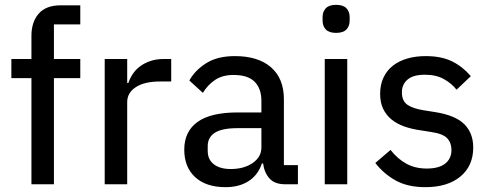

<svg xmlns="http://www.w3.org/2000/svg" viewBox="-20 -762 2028 794"><path d="M110 -439H27V-518H110V-614Q110 -671 140 -705.5Q170 -740 231 -740H312V-661H203V-518H312V-439H203V0H110Z M413 0V-518H506V-419H511Q517 -438 529 -456Q541 -474 559 -487.5Q577 -501 601.5 -509.5Q626 -518 657 -518H688V-425H642Q577 -425 541.5 -401.5Q506 -378 506 -340V0Z M1159 0Q1116 0 1094.5 -24Q1073 -48 1068 -86H1063Q1047 -38 1008 -13Q969 12 913 12Q832 12 787 -29.5Q742 -71 742 -143Q742 -218 796.5 -257.5Q851 -297 963 -297H1061V-344Q1061 -396 1033 -424Q1005 -452 946 -452Q900 -452 869.5 -431.5Q839 -411 819 -378L763 -429Q786 -471 832.5 -500.5Q879 -530 951 -530Q1048 -530 1101 -483.5Q1154 -437 1154 -352V-79H1212V0ZM934 -63Q989 -63 1025 -88Q1061 -113 1061 -152V-232H962Q898 -232 868.5 -213Q839 -194 839 -158V-138Q839 -102 864.5 -82.5Q890 -63 934 -63Z M1370 -626Q1341 -626 1327.5 -640Q1314 -654 1314 -677V-691Q1314 -714 1327.5 -728Q1341 -742 1370 -742Q1399 -742 1412.5 -728Q1426 -714 1426 -691V-677Q1426 -654 1412.5 -640Q1399 -626 1370 -626ZM1323 -518H1416V0H1323Z M1739 12Q1667 12 1617.5 -15Q1568 -42 1532 -88L1595 -142Q1624 -105 1660.5 -85Q1697 -65 1745 -65Q1795 -65 1821 -85.5Q1847 -106 1847 -142Q1847 -171 1829.5 -190Q1812 -209 1764 -216L1720 -223Q1683 -228 1652 -239Q1621 -250 1599 -268Q1577 -286 1564.5 -312Q1552 -338 1552 -374Q1552 -412 1566 -441.5Q1580 -471 1605 -490.5Q1630 -510 1664.5 -520Q1699 -530 1740 -530Q1806 -530 1850 -508Q1894 -486 1927 -447L1868 -391Q1849 -416 1816.5 -434.5Q1784 -453 1737 -453Q1689 -453 1665.5 -433Q1642 -413 1642 -380Q1642 -345 1664.5 -329Q1687 -313 1732 -306L1776 -299Q1862 -286 1899.5 -249Q1937 -212 1937 -152Q1937 -76 1884 -32Q1831 12 1739 12Z"/></svg>

Font: IBM Plex Sans Devanagari Text
Style: Regular
Weight: 450
Designer: Mike Abbink, Paul van der Laan, Pieter van Rosmalen, Erin McLaughlin
Foundry: Bold Monday
Version: Version 1.1